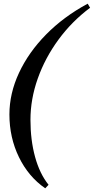

<svg xmlns="http://www.w3.org/2000/svg" viewBox="-20 -785 508 1040"><path d="M225 235Q134 172 82.5 66Q31 -40 31 -165Q31 -279 83 -390.5Q135 -502 230 -598.5Q325 -695 455 -765L468 -743Q369 -669 296.5 -570Q224 -471 184.5 -359.5Q145 -248 145 -136Q145 -26 170 65Q195 156 243 216Z"/></svg>

Font: Platypi SemiBold
Style: Italic
Weight: 600
Italic angle: -13°
Designer: David Sargent
Foundry: Bolt Cutter Type
Version: Version 1.200; ttfautohint (v1.8.4.7-5d5b)